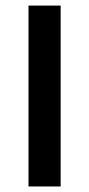

<svg xmlns="http://www.w3.org/2000/svg" viewBox="-20 -674 322 694"><path d="M83 0V-653.8H199.2V0Z"/></svg>

Font: SourceSansPro-Semibold
Style: Regular
Weight: 600
Designer: Paul D. Hunt
Foundry: Adobe Systems Incorporated
Version: Version 2.020;PS 2.0;hotconv 1.0.86;makeotf.lib2.5.63406